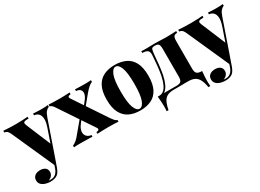

<svg xmlns="http://www.w3.org/2000/svg" viewBox="-47 -1173 2706 2001"><g transform="rotate(-30 1306.0 -172.0)"><path d="M519 -518V-497Q500 -491 482.5 -472Q465 -453 449 -406L316 -22L272 71L43 -441Q26 -479 10 -488Q-6 -497 -17 -497V-518Q20 -515 59 -513.5Q98 -512 133 -512Q177 -512 211 -514Q245 -516 275 -518V-497Q256 -497 239 -495Q222 -493 215.5 -483.5Q209 -474 219 -450L346 -146L336 -139L397 -316Q418 -377 415 -416Q412 -455 392 -475Q372 -495 341 -497V-518Q356 -517 374.5 -516Q393 -515 411 -514.5Q429 -514 442 -514Q461 -514 484 -515Q507 -516 519 -518ZM316 -22 276 92Q267 117 256.5 135Q246 153 232 164Q218 175 196.5 181.5Q175 188 142 188Q116 188 87.5 179.5Q59 171 39.5 152Q20 133 20 101Q20 68 44 48.5Q68 29 109 29Q146 29 168.5 46Q191 63 191 97Q191 118 177 138Q163 158 133 168Q140 169 148.5 169.5Q157 170 162 170Q193 170 217 150.5Q241 131 255 90L290 -16Z M781 -518V-497Q761 -497 752.5 -488Q744 -479 754 -463L1016 -71Q1027 -56 1040 -40Q1053 -24 1070 -21V0Q1053 -1 1019 -2.5Q985 -4 951 -4Q913 -4 874.5 -2.5Q836 -1 817 0V-21Q837 -21 845.5 -30Q854 -39 844 -55L582 -447Q567 -471 555 -482.5Q543 -494 528 -497V-518Q547 -517 586 -515.5Q625 -514 663 -514Q697 -514 730.5 -515.5Q764 -517 781 -518ZM741 -235Q741 -235 742.5 -229Q744 -223 745 -217.5Q746 -212 746 -212L721 -179Q689 -138 685.5 -103Q682 -68 702 -45.5Q722 -23 757 -20V0Q738 -1 708 -1.5Q678 -2 650 -2.5Q622 -3 604 -3Q582 -3 566 -2.5Q550 -2 535 0V-20Q560 -31 581.5 -49.5Q603 -68 628 -100ZM1038 -518V-498Q1017 -490 993.5 -469.5Q970 -449 945 -419L836 -287Q836 -287 834.5 -292.5Q833 -298 832 -304Q831 -310 831 -310L872 -363Q901 -398 907 -428Q913 -458 897.5 -476.5Q882 -495 846 -498V-518Q876 -517 910 -516Q944 -515 969 -515Q991 -515 1007.5 -516Q1024 -517 1038 -518Z M1329 -532Q1404 -532 1460.5 -505.5Q1517 -479 1548.5 -419Q1580 -359 1580 -259Q1580 -159 1548.5 -99Q1517 -39 1460.5 -12.5Q1404 14 1329 14Q1255 14 1198.5 -12.5Q1142 -39 1110 -99Q1078 -159 1078 -259Q1078 -359 1110 -419Q1142 -479 1198.5 -505.5Q1255 -532 1329 -532ZM1329 -512Q1294 -512 1270.5 -452.5Q1247 -393 1247 -259Q1247 -125 1270.5 -65.5Q1294 -6 1329 -6Q1365 -6 1388 -65.5Q1411 -125 1411 -259Q1411 -393 1388 -452.5Q1365 -512 1329 -512Z M2063 -517V-496Q2034 -496 2022.5 -481.5Q2011 -467 2011 -425V-93Q2011 -51 2028.5 -36Q2046 -21 2089 -21Q2085 14 2083.5 46Q2082 78 2082 95Q2082 113 2083 129.5Q2084 146 2085 157H2062Q2052 98 2034 63.5Q2016 29 1986 14Q1956 -1 1911 -1Q1890 -1 1869 -1Q1848 -1 1827.5 -0.5Q1807 0 1783.5 0Q1760 0 1733 0Q1688 0 1658.5 14.5Q1629 29 1611 63.5Q1593 98 1582 157H1559Q1561 146 1561.5 129.5Q1562 113 1562 95Q1562 78 1560.5 46Q1559 14 1555 -21H1783Q1819 -21 1834 -36Q1849 -51 1849 -93V-424Q1849 -466 1838 -481Q1827 -496 1799 -496H1790Q1760 -496 1753.5 -480.5Q1747 -465 1743 -424Q1738 -363 1732 -303Q1726 -243 1715.5 -189Q1705 -135 1685 -91Q1667 -50 1639 -27.5Q1611 -5 1574 -4V-21Q1607 -21 1630.5 -43Q1654 -65 1666 -95Q1686 -138 1696.5 -192.5Q1707 -247 1712.5 -306Q1718 -365 1722 -424Q1725 -466 1704.5 -481Q1684 -496 1643 -496V-517Q1651 -516 1668.5 -515.5Q1686 -515 1709 -515Q1728 -515 1749.5 -516Q1771 -517 1806 -517Q1849 -517 1878.5 -515Q1908 -513 1937 -513Q1971 -513 2008 -514.5Q2045 -516 2063 -517Z M2624 -518V-497Q2605 -491 2587.5 -472Q2570 -453 2554 -406L2421 -22L2377 71L2148 -441Q2131 -479 2115 -488Q2099 -497 2088 -497V-518Q2125 -515 2164 -513.5Q2203 -512 2238 -512Q2282 -512 2316 -514Q2350 -516 2380 -518V-497Q2361 -497 2344 -495Q2327 -493 2320.5 -483.5Q2314 -474 2324 -450L2451 -146L2441 -139L2502 -316Q2523 -377 2520 -416Q2517 -455 2497 -475Q2477 -495 2446 -497V-518Q2461 -517 2479.5 -516Q2498 -515 2516 -514.5Q2534 -514 2547 -514Q2566 -514 2589 -515Q2612 -516 2624 -518ZM2421 -22 2381 92Q2372 117 2361.5 135Q2351 153 2337 164Q2323 175 2301.5 181.5Q2280 188 2247 188Q2221 188 2192.5 179.5Q2164 171 2144.5 152Q2125 133 2125 101Q2125 68 2149 48.5Q2173 29 2214 29Q2251 29 2273.5 46Q2296 63 2296 97Q2296 118 2282 138Q2268 158 2238 168Q2245 169 2253.5 169.5Q2262 170 2267 170Q2298 170 2322 150.5Q2346 131 2360 90L2395 -16Z"/></g></svg>

Font: Playfair Display ExtraBold
Style: Regular
Weight: 800
Designer: Claus Eggers Sørensen
Foundry: Claus Eggers Sørensen
Version: Version 1.203